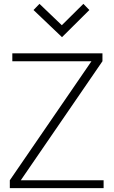

<svg xmlns="http://www.w3.org/2000/svg" viewBox="-20 -977 590 997"><path d="M44 -700V-659H455L31 -41V0H518V-41H88L512 -659V-700ZM154 -925 302 -784 444 -925 413 -957 301 -846 185 -957Z"/></svg>

Font: Advent Pro
Style: Light
Weight: 300
Designer: Andreas Kalpakidis
Foundry: Andreas Kalpakidis
Version: Version 2.002 2007